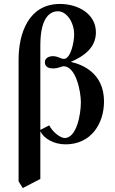

<svg xmlns="http://www.w3.org/2000/svg" viewBox="-20 -718 582 971"><path d="M74 199 95 233 184 187V-54C203 -16 253 12 312 12C440 12 506 -92 506 -205C506 -349 396 -392 338 -405C404 -433 465 -477 465 -554C465 -649 374 -698 283 -698C125 -698 74 -550 74 -416ZM184 -489C184 -639 240 -661 273 -661C318 -661 355 -604 355 -544C355 -503 337 -420 303 -420C289 -420 272 -434 248 -434C227 -434 207 -424 207 -404C207 -383 221 -372 248 -372C277 -372 292 -383 301 -383C364 -383 389 -256 389 -201C389 -138 367 -20 307 -20C289 -20 250 -44 229 -84L184 -61Z"/></svg>

Font: Libertinus Serif Semibold
Style: Regular
Weight: 600
Designer: Philipp H. Poll, Khaled Hosny
Foundry: Caleb Maclennan
Version: Version 7.050;RELEASE